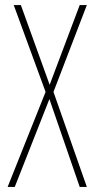

<svg xmlns="http://www.w3.org/2000/svg" viewBox="-20 -734 371 754"><path d="M321 0 190 -373 321 -714H293L175 -401L62 -714H34L159 -373L10 0H38L174 -345L293 0Z"/></svg>

Font: Noto Sans Gurmukhi UI ExtraCondensed Thin
Style: Regular
Weight: 100
Width: 2
Designer: Jelle Bosma - Monotype Design Team
Foundry: Monotype Imaging Inc.
Version: Version 2.004